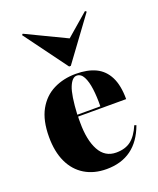

<svg xmlns="http://www.w3.org/2000/svg" viewBox="-130 -756 697 846"><g transform="rotate(-20 218.5 -332.5)"><path d="M223.4 11.3Q164.5 11.3 121.4 -14.9Q78.2 -41.1 55.2 -90.3Q32.3 -139.5 32.3 -208.1Q32.3 -285.5 59.3 -334.3Q86.3 -383.1 133.1 -406.5Q179.8 -429.8 237.9 -429.8Q292.7 -429.8 330.6 -411.7Q368.5 -393.5 388.7 -353.6Q408.9 -313.7 408.9 -249.2H139.5L137.9 -258.1H291.1Q291.9 -303.2 287.1 -339.9Q282.3 -376.6 270.6 -398.8Q258.9 -421 238.7 -421Q217.7 -421 202.8 -384.7Q187.9 -348.4 183.1 -257.3L183.9 -255.6Q183.1 -247.6 183.1 -238.7Q183.1 -229.8 183.1 -220.2Q183.1 -138.7 209.3 -90.7Q235.5 -42.7 287.9 -42.7Q330.6 -42.7 357.3 -63.3Q383.9 -83.9 403.2 -129L412.1 -125.8Q387.1 -57.3 339.9 -23Q292.7 11.3 223.4 11.3ZM371 -675.8 377.4 -671 229.8 -470.2H221.8L74.2 -671L79 -675.8L287.1 -575.8L247.6 -569.4Z"/></g></svg>

Font: Playfair 144pt SemiCondensed Black
Style: Regular
Weight: 900
Width: 4
Designer: Claus Eggers Sørensen
Foundry: Claus Eggers Sørensen
Version: Version 2.203